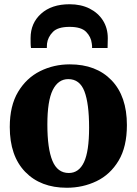

<svg xmlns="http://www.w3.org/2000/svg" viewBox="-20 -873 644 904"><path d="M26 -275Q26 -375 65.2 -440.5Q104.5 -506 168.8 -538Q233 -570 308.5 -570Q433 -570 505.2 -495Q577.5 -420 577.5 -284Q577.5 -181.5 538.2 -116.2Q499 -51 434.5 -20Q370 11 294.5 11Q171 11 98.5 -64Q26 -139 26 -275ZM304 -58.5Q351.5 -58.5 375.5 -109.5Q399.5 -160.5 399.5 -272Q399.5 -385.5 377.5 -443Q355.5 -500.5 301.5 -500.5Q254 -500.5 228.5 -449.5Q203 -398.5 203 -287Q203 -173.5 226.8 -116Q250.5 -58.5 304 -58.5ZM307.5 -853Q361 -853 401.5 -832.8Q442 -812.5 464.8 -776.5Q487.5 -740.5 487.5 -693Q487.5 -682.5 487 -668.5Q486.5 -654.5 486.5 -647H413.5Q414 -651.5 413.5 -657Q413 -662.5 412 -669Q408.5 -699.5 385.5 -723Q362.5 -746.5 307.5 -746.5Q252 -746.5 228.8 -722.5Q205.5 -698.5 201.5 -668.5Q201 -662.5 200.8 -657Q200.5 -651.5 200.5 -647H126Q124.5 -654.5 124.2 -668.8Q124 -683 124 -694Q124 -764 173.5 -808.5Q223 -853 307.5 -853Z"/></svg>

Font: Merriweather Black
Style: Regular
Weight: 900
Designer: Eben Sorkin
Foundry: Eben Sorkin
Version: Version 2.200;gftools[0.9.31]